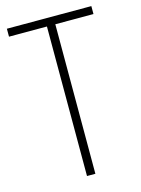

<svg xmlns="http://www.w3.org/2000/svg" viewBox="-110 -778 616 841"><g transform="rotate(-15 198.0 -357.0)"><path d="M216 0H178V-678H6V-714H389V-678H216Z"/></g></svg>

Font: Noto Sans Thai Cond ExtLt
Style: Regular
Weight: 200
Width: 3
Designer: Monotype Design Team
Foundry: Monotype Imaging Inc.
Version: Version 2.002; ttfautohint (v1.8.4.7-5d5b)